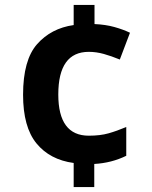

<svg xmlns="http://www.w3.org/2000/svg" viewBox="-20 -744 612 774"><path d="M361 -724H277V-643Q186 -630 129.5 -566Q73 -502 73 -362Q73 -232 127 -166Q181 -100 277 -87V10H360V-83Q430 -87 489 -116V-232Q451 -216 417.5 -206.5Q384 -197 338 -197Q215 -197 215 -363Q215 -535 338 -535Q368 -535 398.5 -526.5Q429 -518 463 -504L504 -612Q477 -625 441.5 -635Q406 -645 361 -647Z"/></svg>

Font: Noto Sans UI
Style: Bold
Weight: 700
Designer: Monotype Design Team
Foundry: Monotype Imaging Inc.
Version: Version 1.901